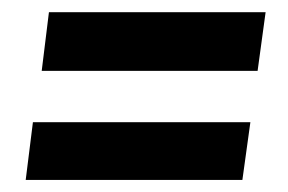

<svg xmlns="http://www.w3.org/2000/svg" viewBox="-20 -439 479 319"><path d="M382.7 -140H22.7L34.7 -236H396ZM408 -321.3H49.3L61.3 -418.7H421.3Z"/></svg>

Font: Timmana
Style: Regular
Weight: 400
Designer: Appaji Ambarisha Darbha
Foundry: Andhrapradesh Society for Knowledge Networks
Version: Version 1.0.4; ttfautohint (v1.2.42-39fb)